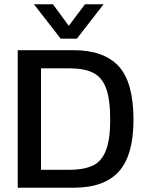

<svg xmlns="http://www.w3.org/2000/svg" viewBox="-20 -879 689 899"><path d="M264 -698 139 -859H228L302 -758L378 -859H465L340 -698ZM63 0V-644H324Q467 -644 536 -568.5Q605 -493 605 -318Q605 -153 537 -76.5Q469 0 324 0ZM172 -84H307Q370 -84 412 -102.5Q454 -121 475 -172Q496 -223 496 -318Q496 -413 477 -465Q458 -517 416.5 -538Q375 -559 307 -559H172Z"/></svg>

Font: Kanit
Style: Regular
Weight: 400
Designer: Katatrad Team
Foundry: CadsonDemak
Version: Version 2.000; ttfautohint (v1.8.3)